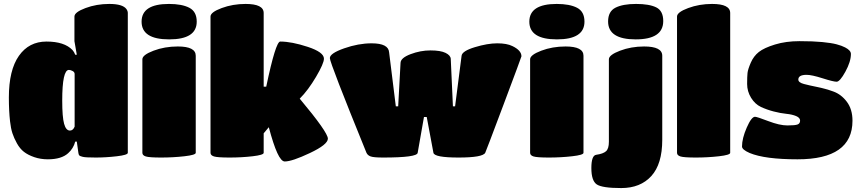

<svg xmlns="http://www.w3.org/2000/svg" viewBox="-20 -800 4374 975"><path d="M223 9Q186 9 154 -2Q122 -13 101.5 -29Q81 -45 66 -72Q51 -99 43 -123.5Q35 -148 31 -184Q25 -237 25 -305Q25 -444 76 -516.5Q127 -589 216 -589Q307 -589 348 -546Q357 -536 362 -522H370L358 -591V-716Q358 -738 414 -759Q470 -780 535 -780Q603 -780 622 -754Q629 -744 629 -734V-24Q629 -13 573.5 -6.5Q518 0 466.5 0Q415 0 400.5 -3.5Q386 -7 382.5 -11Q379 -15 378 -24L370 -81H362Q353 -46 326 -22Q292 9 223 9ZM335 -137Q351 -137 359 -157V-424Q359 -434 348.5 -439.5Q338 -445 330 -445Q296 -445 296 -289Q296 -206 305.5 -171.5Q315 -137 335 -137Z M974 -517V-24Q974 -13 916.5 -6.5Q859 0 798.5 0Q738 0 720.5 -5.5Q703 -11 703 -24V-499Q703 -521 759.5 -542.5Q816 -564 883 -564Q974 -564 974 -517ZM838 -780Q904 -780 941.5 -760.5Q979 -741 979 -690Q979 -600 839 -600Q699 -600 699 -690Q699 -780 838 -780Z M1049 -24V-716Q1049 -738 1105.5 -759Q1162 -780 1227 -780Q1319 -780 1319 -734V-360H1332Q1380 -589 1403 -589Q1461 -589 1543 -562Q1625 -535 1625 -502Q1625 -478 1585 -410Q1545 -342 1502 -299Q1645 -128 1645 -96Q1645 -66 1554 -23Q1463 20 1426 20Q1408 20 1388 -23.5Q1368 -67 1345 -154L1319 -123V-24Q1319 -13 1263 -6.5Q1207 0 1146 0Q1085 0 1067 -5.5Q1049 -11 1049 -24Z M2444 -24Q2431 0 2308.5 0Q2186 0 2181 -24L2147 -206H2133L2101 -24Q2098 0 1926 0Q1878 0 1862.5 -5.5Q1847 -11 1841 -24Q1655 -481 1655 -505Q1655 -529 1727.5 -554.5Q1800 -580 1867 -580Q1953 -580 1956 -534L1990 -260H2002L2014 -481Q2015 -506 2065 -525Q2115 -544 2166 -544Q2217 -544 2242.5 -531.5Q2268 -519 2269 -501L2280 -260H2291L2324 -517Q2327 -541 2391.5 -560.5Q2456 -580 2505 -580Q2554 -580 2582 -566Q2628 -544 2628 -514Q2628 -511 2537.5 -270Q2447 -29 2444 -24Z M2943 -517V-24Q2943 -13 2885.5 -6.5Q2828 0 2767.5 0Q2707 0 2689.5 -5.5Q2672 -11 2672 -24V-499Q2672 -521 2728.5 -542.5Q2785 -564 2852 -564Q2943 -564 2943 -517ZM2807 -780Q2873 -780 2910.5 -760.5Q2948 -741 2948 -690Q2948 -600 2808 -600Q2668 -600 2668 -690Q2668 -780 2807 -780Z M3008 -14Q3043 -19 3057.5 -32Q3072 -45 3072 -80V-499Q3072 -521 3128.5 -542.5Q3185 -564 3251 -564Q3343 -564 3343 -517V-90Q3343 33 3287.5 94Q3232 155 3135 155Q3038 155 3010.5 136.5Q2983 118 2983 53.5Q2983 -11 3008 -14ZM3068 -691Q3068 -742 3105.5 -761Q3143 -780 3210 -780Q3277 -780 3312.5 -762.5Q3348 -745 3348 -693Q3348 -600 3208 -600Q3068 -600 3068 -691Z M3688 -734V-24Q3688 -13 3631 -6.5Q3574 0 3513.5 0Q3453 0 3435.5 -5.5Q3418 -11 3418 -24V-716Q3418 -738 3474.5 -759Q3531 -780 3596 -780Q3688 -780 3688 -734Z M4030 9Q3864 9 3787 -23Q3748 -40 3748 -56Q3748 -97 3772 -152Q3796 -207 3814 -207Q3824 -207 3881.5 -185Q3939 -163 3978.5 -163Q4018 -163 4030.5 -168Q4043 -173 4043 -187.5Q4043 -202 4023 -210.5Q4003 -219 3973 -222Q3943 -225 3908.5 -234Q3874 -243 3844 -257Q3814 -271 3794 -303.5Q3774 -336 3774 -373.5Q3774 -411 3776 -429.5Q3778 -448 3792.5 -481.5Q3807 -515 3833.5 -536Q3860 -557 3915.5 -574Q3971 -591 4040 -591Q4109 -591 4155.5 -586.5Q4202 -582 4228.5 -575Q4255 -568 4272 -559Q4301 -544 4301 -526Q4301 -487 4273 -436Q4245 -385 4228.5 -385Q4212 -385 4157 -402.5Q4102 -420 4076 -420Q4034 -420 4034 -396Q4034 -381 4062.5 -373.5Q4091 -366 4131 -358Q4171 -350 4211.5 -335.5Q4252 -321 4280.5 -283Q4309 -245 4309 -187Q4309 9 4030 9Z"/></svg>

Font: Titan One
Style: Regular
Weight: 400
Designer: Rodrigo Fuenzalida
Foundry: Rodrigo Fuenzalida
Version: Version 1.001